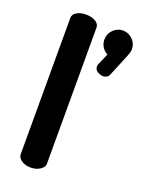

<svg xmlns="http://www.w3.org/2000/svg" viewBox="-143 -819 662 887"><g transform="rotate(20 188.0 -376.0)"><path d="M123 0Q95 0 77 -13Q59 -26 59 -41V-712Q59 -730 77 -741Q95 -752 123 -752Q150 -752 169 -741Q188 -730 188 -712V-41Q188 -26 169 -13Q150 0 123 0ZM294 -511Q280 -511 265.5 -519.5Q251 -528 251 -545Q251 -552 255 -559L278 -612Q261 -621 251 -637Q241 -653 241 -673Q241 -701 261 -721Q281 -741 308 -741Q336 -741 356 -721Q376 -701 376 -674Q376 -669 374.5 -661Q373 -653 367 -638.5Q361 -624 350 -597Q339 -570 321 -527Q317 -519 309 -515Q301 -511 294 -511Z"/></g></svg>

Font: Dosis
Style: Bold
Weight: 700
Designer: EdgarTolentino, PabloImpallari, IginoMarini
Foundry: EdgarTolentino, PabloImpallari, IginoMarini
Version: Version 3.001; ttfautohint (v1.8.2)